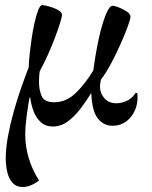

<svg xmlns="http://www.w3.org/2000/svg" viewBox="-20 -494 610 768"><path d="M139 -209Q137 -196 136.5 -185Q136 -174 136 -166Q136 -135 146.5 -110Q157 -85 197 -85Q245 -85 283.5 -122.5Q322 -160 353 -212Q356 -235 361.5 -268Q367 -301 374.5 -336.5Q382 -372 391.5 -402.5Q401 -433 411 -452Q421 -471 431 -471Q438 -471 455 -464.5Q472 -458 487 -448Q502 -438 502 -427Q502 -418 491 -388Q480 -358 462.5 -318.5Q445 -279 424.5 -240.5Q404 -202 384 -176Q380 -160 380 -147Q380 -121 397.5 -101Q415 -81 446 -81Q467 -81 488 -91Q509 -101 523 -123L529 -121Q530 -117 530 -113Q530 -109 530 -104Q530 -58 502 -24.5Q474 9 430 9Q394 9 371 -20.5Q348 -50 345 -122Q326 -91 302.5 -60Q279 -29 251.5 -8.5Q224 12 192 12Q162 12 143 -5.5Q124 -23 114 -50Q104 -77 101 -104L98 -103Q92 -71 86.5 -29.5Q81 12 81 45Q81 91 94.5 137Q108 183 136 228Q102 254 71 254Q45 254 30 237Q15 220 9 194Q3 168 3 140Q3 99 12 50.5Q21 2 35 -48Q49 -98 65 -143.5Q81 -189 95 -225Q95 -241 98 -271Q101 -301 106 -336Q111 -371 118 -402.5Q125 -434 133 -454Q141 -474 150 -474Q153 -474 165.5 -471Q178 -468 192.5 -463Q207 -458 217.5 -450.5Q228 -443 228 -434Q228 -427 220.5 -402.5Q213 -378 200.5 -345Q188 -312 172 -276Q156 -240 139 -209Z"/></svg>

Font: Tiro Kannada
Style: Italic
Weight: 400
Italic angle: -11°
Designer: Kannada: John Hudson & Fiona Ross, assisted by Kaja Sojewska. Latin: John Hudson with Paul Hanslow, assisted by Kaja Soj
Foundry: Tiro Typeworks Ltd.
Version: Version 1.52